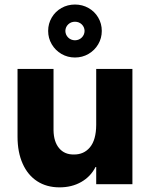

<svg xmlns="http://www.w3.org/2000/svg" viewBox="-20 -805 655 839"><path d="M558.6 0H400.4V-75.2H397.5Q376 -33.2 335 -9.8Q293.9 13.7 240.2 13.7Q183.6 13.7 142.3 -13.2Q101.1 -40 78.9 -90.1Q56.6 -140.1 56.6 -208V-503.9H213.9V-235.4Q214.8 -185.5 238.3 -157.5Q261.7 -129.4 302.7 -129.9Q346.7 -129.4 373.3 -161.6Q399.9 -193.8 400.4 -258.8V-503.9H558.6ZM349.6 -669.9Q349.1 -687 337.2 -698.5Q325.2 -710 307.6 -710Q290 -710 278.1 -698.5Q266.1 -687 265.6 -669.9Q266.1 -652.8 277.8 -641.1Q289.6 -629.4 307.6 -628.9Q325.7 -629.4 337.4 -641.1Q349.1 -652.8 349.6 -669.9ZM190.4 -669.9Q190.4 -701.7 206.1 -728.3Q221.7 -754.9 248.5 -770Q275.4 -785.2 307.6 -785.2Q339.8 -785.2 366.7 -770Q393.6 -754.9 409.2 -728.3Q424.8 -701.7 424.8 -669.9Q424.8 -638.2 409.2 -611.6Q393.6 -585 366.7 -569.3Q339.8 -553.7 307.6 -553.7Q275.4 -553.7 248.5 -569.3Q221.7 -585 206.1 -611.6Q190.4 -638.2 190.4 -669.9Z"/></svg>

Font: Wanted Sans ExtraBold
Style: Regular
Weight: 800
Designer: Original Design by Kil Hyung-jin and Kang Hanbin, Wanted Lab, Inc; Hangeul from Source Han Sans by Jang Soo-young and Ka
Foundry: Wanted Lab, Inc.
Version: Version 1.003